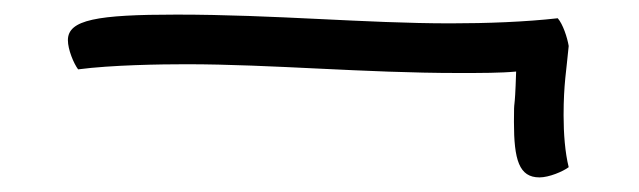

<svg xmlns="http://www.w3.org/2000/svg" viewBox="-20 -290 875 263"><path d="M235 -202C352 -202 479 -190 608 -190C639 -190 666 -190 687 -192C685 -129 684 -162 684 -123C684 -71 691 -47 719 -47C732 -47 751 -55 759 -61C754 -81 752 -107 752 -132C752 -175 756 -194 759 -227C757 -239 751 -257 744 -265C700 -260 647 -258 597 -258C480 -258 357 -270 222 -270C113 -270 73 -263 73 -235C73 -222 81 -203 87 -195C133 -201 200 -202 235 -202Z"/></svg>

Font: Milonga
Style: Regular
Weight: 400
Designer: Pablo Impallari, Brenda Gallo, Rodrigo Fuenzalida
Foundry: Pablo Impallari, Brenda Gallo, Rodrigo Fuenzalida
Version: Version 1.000